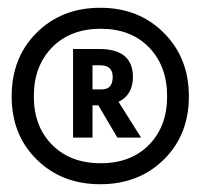

<svg xmlns="http://www.w3.org/2000/svg" viewBox="-20 -807 516 494"><path d="M218 -639V-577H242Q270 -577 270 -609Q270 -639 238 -639ZM168 -681H235Q322 -681 322 -609Q322 -563 285 -545L343 -453H282L233 -536H218V-453H168ZM410 -559Q410 -637 363.5 -685Q317 -733 239 -733Q161 -733 114 -685Q67 -637 67 -559Q67 -482 114 -434.5Q161 -387 239 -387Q317 -387 363.5 -434.5Q410 -482 410 -559ZM10 -559Q10 -659 74.5 -723Q139 -787 238 -787Q337 -787 401.5 -722.5Q466 -658 466 -559Q466 -460 401.5 -396.5Q337 -333 238 -333Q139 -333 74.5 -396.5Q10 -460 10 -559Z"/></svg>

Font: Hind SemiBold
Style: Regular
Weight: 600
Designer: Manushi Parikh, Satya Rajpurohit
Foundry: Indian Type Foundry
Version: Version 2.001;PS 1.0;hotconv 1.0.79;makeotf.lib2.5.61930; tt